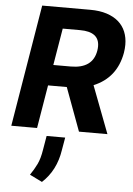

<svg xmlns="http://www.w3.org/2000/svg" viewBox="-66 -775 788 1141"><g transform="rotate(5 328.0 -205.0)"><path d="M591.3 0H421.5L326.3 -257.8H214.5L171.5 0H17.8L138.5 -727.3H425.4Q481.5 -727.3 523.8 -713.6Q566.1 -699.9 594.3 -675.2Q622.5 -650.6 636.7 -615.8Q650.9 -581 650.9 -538.7Q650.9 -515.3 646.7 -489.7Q619.7 -338.8 483.7 -282.7ZM339.5 -381.4Q470.5 -381.4 488.3 -489.7Q490.4 -502.8 490.4 -514.9Q490.4 -601.6 375.7 -601.6H272L235.1 -381.4ZM228.3 316.8 153.8 280.2Q176.5 247.2 193.2 213.1Q209.5 180 218 126.1L232.2 42.3H343L329.9 117.9Q311.4 240.4 228.3 316.8Z"/></g></svg>

Font: Linik Sans
Style: Bold Italic
Weight: 700
Italic angle: 9°
Designer: Fonts by Rasmus Andersson / Changes by Cristiano Sobral with parts from Marc Monis
Foundry: rsms
Version: Version 3.020; ttfautohint (v1.6)